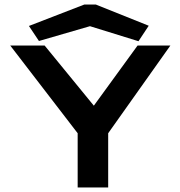

<svg xmlns="http://www.w3.org/2000/svg" viewBox="-20 -823 790 843"><path d="M321 0V-238L25 -623H176L392 -359L584 -623H728L455 -238V0ZM151 -643 107 -709 350 -803H401L633 -710L588 -642L375 -708Z"/></svg>

Font: Inconsolata ExtraExpanded ExtraBold
Style: Regular
Weight: 800
Width: 8
Monospace: yes
Designer: Raph Levien, Cyreal, Brenton Simpson
Foundry: Raph Levien, Cyreal, Google
Version: Version 3.001; ttfautohint (v1.8.2.53-6de2)